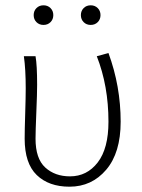

<svg xmlns="http://www.w3.org/2000/svg" viewBox="-20 -692 537 724"><path d="M242 12Q164 12 118.5 -32Q73 -76 73 -169Q73 -200 75 -263Q77 -326 77 -358Q77 -431 70 -480H114Q120 -446 120 -372Q120 -340 117 -268.5Q114 -197 114 -169Q114 -94 150.5 -60.5Q187 -27 244 -27Q308 -27 348.5 -79.5Q389 -132 389 -233Q389 -368 345 -480L389 -492Q435 -367 435 -233Q435 -116 380.5 -52Q326 12 242 12ZM170.5 -608.5Q160 -598 144 -598Q128 -598 117.5 -608.5Q107 -619 107 -635Q107 -651 117.5 -661.5Q128 -672 144 -672Q160 -672 170.5 -661.5Q181 -651 181 -635Q181 -619 170.5 -608.5ZM348.5 -608.5Q338 -598 322 -598Q306 -598 295.5 -608.5Q285 -619 285 -635Q285 -651 295.5 -661.5Q306 -672 322 -672Q338 -672 348.5 -661.5Q359 -651 359 -635Q359 -619 348.5 -608.5Z"/></svg>

Font: Toshiba Sans Light
Style: Regular
Weight: 300
Designer: Paul D. Hunt
Foundry: Toshiba Corporation
Version: Version 2.020;PS 2.0;hotconv 1.0.86;makeotf.lib2.5.63406